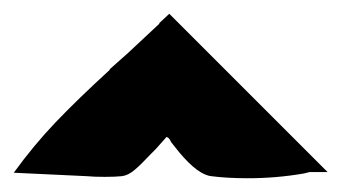

<svg xmlns="http://www.w3.org/2000/svg" viewBox="-26 -724 496 279"><path d="M424 -474 416 -472Q376 -465 334 -465Q304 -465 281 -468Q262 -470 235 -502L223 -517Q222 -519 220.5 -521.5Q219 -524 216 -525L200 -507L192 -499Q179 -485 169.5 -477Q160 -469 151 -468Q142 -467 126 -467Q110 -467 100 -468L-6 -473Q23 -513 55 -546.5Q87 -580 134 -623H133Q133 -623 160 -647L190 -675L206 -690H205L220 -704L450 -474Z"/></svg>

Font: Londrina Solid Black
Style: Regular
Weight: 900
Designer: Marcelo Magalhaes
Foundry: Marcelo Magalhães
Version: Version 1.002